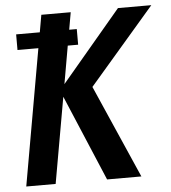

<svg xmlns="http://www.w3.org/2000/svg" viewBox="-52 -773 731 820"><g transform="rotate(-5 313.5 -362.5)"><path d="M142.5 -651 155.5 -725H281.5L268.5 -651H301V-584H256.5L228 -421.5L484 -725H627L346 -399L521 0H374L218.5 -368L153.5 0H27.5L130.5 -584H41V-651Z"/></g></svg>

Font: JuliaMono
Style: Bold Italic
Weight: 700
Italic angle: -9°
Monospace: yes
Designer: cormullion
Foundry: corm
Version: Version 0.057; ttfautohint (v1.8.4)